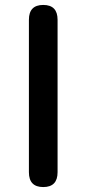

<svg xmlns="http://www.w3.org/2000/svg" viewBox="-20 -757 349 777"><path d="M155 0Q97 0 97 -60V-677Q97 -737 155 -737Q213 -737 213 -677V-60Q213 0 155 0Z"/></svg>

Font: Resource Han Rounded CN Medium
Style: Regular
Weight: 500
Designer: Cyano Hao (round all glyphs); Ryoko NISHIZUKA 西塚涼子 (kana, bopomofo & ideographs); Paul D. Hunt (Latin, Greek & Cyrillic)
Foundry: Cyano Hao
Version: 0.990